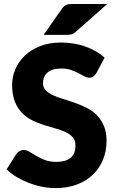

<svg xmlns="http://www.w3.org/2000/svg" viewBox="-20 -954 594 982"><path d="M473 -580.5Q465.5 -568.5 457.2 -562.5Q449 -556.5 436 -556.5Q424.5 -556.5 411.2 -563.8Q398 -571 381.2 -580Q364.5 -589 343 -596.2Q321.5 -603.5 294 -603.5Q246.5 -603.5 223.2 -583.2Q200 -563 200 -528.5Q200 -506.5 214 -492Q228 -477.5 250.8 -467Q273.5 -456.5 302.8 -447.8Q332 -439 362.5 -428.2Q393 -417.5 422.2 -403Q451.5 -388.5 474.2 -366Q497 -343.5 511 -311.2Q525 -279 525 -233.5Q525 -183 507.5 -139Q490 -95 456.8 -62.2Q423.5 -29.5 374.8 -10.8Q326 8 264 8Q230 8 194.8 1Q159.5 -6 126.5 -18.8Q93.5 -31.5 64.5 -49Q35.5 -66.5 14 -88L64 -167Q70 -175.5 79.8 -181.2Q89.5 -187 101 -187Q116 -187 131.2 -177.5Q146.5 -168 165.8 -156.5Q185 -145 210 -135.5Q235 -126 269 -126Q315 -126 340.5 -146.2Q366 -166.5 366 -210.5Q366 -236 352 -252Q338 -268 315.2 -278.5Q292.5 -289 263.5 -297Q234.5 -305 204 -314.8Q173.5 -324.5 144.5 -338.8Q115.5 -353 92.8 -376.2Q70 -399.5 56 -434.2Q42 -469 42 -520Q42 -561 58.5 -600Q75 -639 107 -669.5Q139 -700 185.5 -718.2Q232 -736.5 292 -736.5Q325.5 -736.5 357.2 -731.2Q389 -726 417.5 -715.8Q446 -705.5 470.8 -691.2Q495.5 -677 515 -659ZM528.5 -933.5 367 -791Q361 -785.5 355.5 -782.5Q350 -779.5 344 -778Q338 -776.5 331.2 -776Q324.5 -775.5 316 -775.5H203L297.5 -910.5Q303.5 -918.5 309.2 -923.2Q315 -928 321.8 -930.2Q328.5 -932.5 337.2 -933Q346 -933.5 357.5 -933.5Z"/></svg>

Font: Lato 2
Style: Regular
Weight: 900
Designer: Lukasz Dziedzic with Adam Twardoch and Botio Nikoltchev
Foundry: tyPoland Lukasz Dziedzic
Version: Version 2.015; 2015-08-06; http://www.latofonts.com/